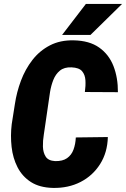

<svg xmlns="http://www.w3.org/2000/svg" viewBox="-20 -921 624 951"><path d="M355.5 -240.2 514.2 -242.2Q512.2 -165.5 475.8 -108.2Q439.5 -50.8 379.2 -19.8Q318.8 11.2 242.7 9.8Q176.3 8.3 133.3 -19.3Q90.3 -46.9 66.9 -92.5Q43.5 -138.2 37.4 -193.8Q31.2 -249.5 38.1 -306.2L53.7 -405.3Q62.5 -464.4 83.7 -521.2Q105 -578.1 140.6 -624Q176.3 -669.9 227.3 -696.3Q278.3 -722.7 345.2 -721.2Q422.9 -719.7 471.2 -685.5Q519.5 -651.4 542 -593.8Q564.5 -536.1 564 -464.4L400.4 -465.3Q404.8 -496.6 403.1 -523.7Q401.4 -550.8 386.5 -568.4Q371.6 -585.9 334 -587.4Q298.3 -588.9 276.9 -571.3Q255.4 -553.7 244.1 -525.1Q232.9 -496.6 227.8 -464.8Q222.7 -433.1 219.2 -406.2L204.6 -305.7Q202.1 -284.7 197 -254.4Q191.9 -224.1 192.6 -194.8Q193.4 -165.5 206.3 -145.3Q219.2 -125 252.9 -123Q290 -122.1 312 -137.5Q334 -152.8 344 -179.9Q354 -207 355.5 -240.2ZM287.6 -748 405.3 -901.4H584.5L428.2 -748Z"/></svg>

Font: Roboto Condensed Black
Style: Italic
Weight: 900
Italic angle: -12°
Designer: Christian Robertson
Foundry: Google
Version: Version 3.008; 2023